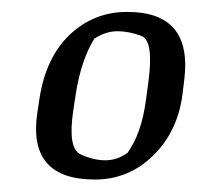

<svg xmlns="http://www.w3.org/2000/svg" viewBox="-20 -691 330 316"><path d="M189.9 -439.5Q212.9 -471.2 220.2 -526.4L224.1 -555.2Q233.4 -624 212.9 -631.8Q192.4 -639.6 173.3 -639.6Q154.3 -639.6 135.3 -627.4Q113.8 -592.8 105 -538.1L100.6 -509.3Q91.3 -446.8 112.5 -437Q133.8 -427.2 153.3 -427.2Q172.9 -427.2 189.9 -439.5ZM136.2 -395.5Q24.9 -395.5 41.5 -505.9L44.9 -528.3Q55.2 -596.2 94.7 -633.8Q134.3 -671.4 189.5 -671.4Q297.4 -671.4 283.2 -559.1L280.3 -535.6Q272.5 -474.6 232.2 -435.1Q191.9 -395.5 136.2 -395.5Z"/></svg>

Font: NoticiaText-Italic
Style: Italic
Weight: 400
Italic angle: -8°
Designer: JM Sole
Foundry: JM Sole
Version: Version 1.003